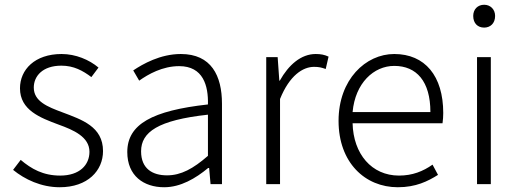

<svg xmlns="http://www.w3.org/2000/svg" viewBox="-20 -774 2182 807"><path d="M231 13C349 13 413 -57 413 -139C413 -242 324 -271 242 -302C180 -325 122 -348 122 -406C122 -454 159 -498 238 -498C290 -498 328 -477 364 -450L394 -490C355 -523 298 -547 239 -547C126 -547 64 -481 64 -403C64 -311 149 -279 227 -250C288 -228 356 -199 356 -136C356 -81 315 -36 233 -36C161 -36 112 -64 67 -102L35 -60C84 -20 153 13 231 13Z M670 13C739 13 802 -24 855 -68H859L865 0H913V-338C913 -456 868 -547 740 -547C654 -547 580 -505 540 -478L565 -435C603 -462 663 -496 733 -496C834 -496 856 -414 854 -335C620 -309 515 -252 515 -135C515 -35 584 13 670 13ZM682 -37C622 -37 573 -64 573 -138C573 -219 644 -269 854 -292V-119C792 -65 741 -37 682 -37Z M1099 0H1157V-358C1197 -457 1253 -493 1300 -493C1321 -493 1332 -490 1349 -484L1361 -536C1344 -544 1328 -547 1307 -547C1245 -547 1193 -501 1156 -435H1154L1147 -534H1099Z M1652 13C1728 13 1778 -12 1821 -39L1798 -82C1758 -54 1714 -36 1657 -36C1542 -36 1465 -127 1462 -256H1840C1842 -270 1843 -285 1843 -299C1843 -455 1766 -547 1637 -547C1517 -547 1403 -440 1403 -266C1403 -91 1514 13 1652 13ZM1462 -303C1473 -425 1551 -497 1637 -497C1731 -497 1789 -432 1789 -303Z M1985 0H2043V-534H1985ZM2015 -658C2041 -658 2061 -676 2061 -707C2061 -735 2041 -754 2015 -754C1988 -754 1969 -735 1969 -707C1969 -676 1988 -658 2015 -658Z"/></svg>

Font: Noto Sans HK Light
Style: Regular
Weight: 300
Designer: Ryoko NISHIZUKA 西塚涼子 (kana, bopomofo & ideographs); Paul D. Hunt (Latin, Greek & Cyrillic); Sandoll Communications 산돌커뮤니
Foundry: Adobe
Version: Version 2.004;hotconv 1.0.118;makeotfexe 2.5.65603